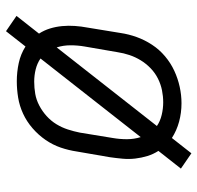

<svg xmlns="http://www.w3.org/2000/svg" viewBox="-29 -585 658 640"><g transform="rotate(90 300.0 -265.0)"><path d="M84 44 33 9 92 -66Q81 -83 75 -102.5Q69 -122 67 -143Q65 -164 66.5 -185.5Q68 -207 72 -228L90 -338Q94 -365 103.5 -391.5Q113 -418 129 -442.5Q145 -467 167.5 -486Q190 -505 216 -517Q242 -529 269.5 -535Q297 -541 324 -541Q356 -541 385.5 -533Q415 -525 440 -509L491 -574L542 -539L483 -464Q494 -447 500 -427.5Q506 -408 508.5 -387Q511 -366 509 -344.5Q507 -323 504 -302L485 -192Q481 -165 472 -138.5Q463 -112 446.5 -88Q430 -64 407.5 -44.5Q385 -25 359 -13Q333 -1 305.5 3.5Q278 8 251 8Q220 8 190 1.5Q160 -5 135 -21ZM138 -125 400 -459Q384 -470 363 -475Q342 -480 321 -480Q301 -480 281 -476Q261 -472 242 -462.5Q223 -453 207.5 -438Q192 -423 181 -405Q170 -387 163.5 -367.5Q157 -348 154 -328L135 -218Q131 -195 131 -171Q131 -147 138 -125ZM252 -50Q273 -50 293 -53.5Q313 -57 332 -67Q351 -77 367 -91.5Q383 -106 394 -124Q405 -142 411.5 -162Q418 -182 422 -202L440 -312Q444 -335 444 -359Q444 -383 437 -405L175 -71Q191 -60 211 -55Q231 -50 252 -50Z"/></g></svg>

Font: Iosevka Slab Light Extended
Style: Italic
Weight: 300
Width: 7
Italic angle: -9°
Monospace: yes
Designer: Belleve Invis
Foundry: Belleve Invis
Version: Version 11.1.0; ttfautohint (v1.8.3)